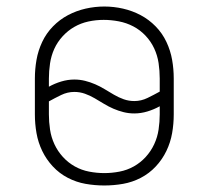

<svg xmlns="http://www.w3.org/2000/svg" viewBox="-20 -561 640 589"><path d="M300 8Q271 8 242.5 3Q214 -2 188 -15.5Q162 -29 142 -50.5Q122 -72 109.5 -98Q97 -124 92 -152.5Q87 -181 87 -210V-320Q87 -349 92 -377.5Q97 -406 109.5 -432.5Q122 -459 142.5 -480Q163 -501 188.5 -514.5Q214 -528 242.5 -534.5Q271 -541 300 -541Q329 -541 357.5 -534.5Q386 -528 411.5 -514.5Q437 -501 457.5 -480Q478 -459 490.5 -432.5Q503 -406 508 -377.5Q513 -349 513 -320V-210Q513 -181 508 -152.5Q503 -124 490.5 -98Q478 -72 458 -50.5Q438 -29 412 -15.5Q386 -2 357.5 3Q329 8 300 8ZM392 -251Q413 -251 432.5 -260.5Q452 -270 470 -280V-320Q470 -344 466.5 -367.5Q463 -391 453 -412.5Q443 -434 426.5 -451.5Q410 -469 389 -480Q368 -491 344.5 -495.5Q321 -500 298 -500Q274 -500 251 -495Q228 -490 208 -478.5Q188 -467 172 -449.5Q156 -432 146.5 -411Q137 -390 133.5 -366.5Q130 -343 130 -320V-295Q148 -305 168 -311Q188 -317 208 -317Q225 -317 241 -313Q257 -309 272 -302.5Q287 -296 301 -287.5Q315 -279 329.5 -270.5Q344 -262 359.5 -256.5Q375 -251 392 -251ZM300 -30Q323 -30 346.5 -34.5Q370 -39 390.5 -50.5Q411 -62 427 -79.5Q443 -97 453 -118.5Q463 -140 466.5 -163.5Q470 -187 470 -210V-235Q452 -225 432 -219Q412 -213 392 -213Q375 -213 359 -217Q343 -221 328 -227.5Q313 -234 299 -242.5Q285 -251 270.5 -259.5Q256 -268 240.5 -273.5Q225 -279 208 -279Q187 -279 167.5 -269.5Q148 -260 130 -250V-210Q130 -187 133.5 -163.5Q137 -140 147 -118.5Q157 -97 173 -79.5Q189 -62 209.5 -50.5Q230 -39 253.5 -34.5Q277 -30 300 -30Z"/></svg>

Font: Iosevka Curly XLtEx
Style: Regular
Weight: 200
Width: 7
Monospace: yes
Designer: Belleve Invis
Foundry: Belleve Invis
Version: Version 11.1.0; ttfautohint (v1.8.3)